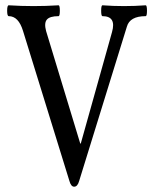

<svg xmlns="http://www.w3.org/2000/svg" viewBox="-20 -686 575 725"><path d="M260 19Q248 19 242 -3L67 -569Q50 -625 13 -625Q7 -625 7 -645.5Q7 -666 13 -666Q60 -663 107 -663Q153 -663 201 -666Q206 -666 206 -645.5Q206 -625 201 -625Q168 -625 157 -612Q146 -599 154 -569L283 -144H285L403 -565Q420 -625 367 -625Q362 -625 362 -645.5Q362 -666 367 -666Q408 -663 448 -663Q490 -663 530 -666Q535 -666 535 -645.5Q535 -625 530 -625Q470 -625 459 -585L279 -3Q273 19 260 19Z"/></svg>

Font: Junicode Cond Medium
Style: Regular
Weight: 500
Width: 3
Designer: Peter S. Baker
Version: Version 2.201